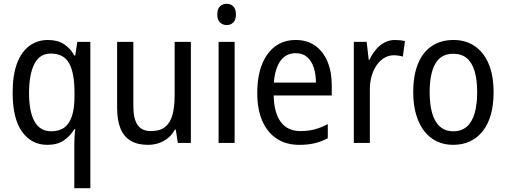

<svg xmlns="http://www.w3.org/2000/svg" viewBox="-20 -758 2684 1018"><path d="M374 14Q374 -4 375 -27.5Q376 -51 379 -73H374Q352 -36 317.5 -13Q283 10 231 10Q147 10 97 -59.5Q47 -129 47 -267Q47 -359 70 -421Q93 -483 135.5 -514.5Q178 -546 234 -546Q285 -546 319 -524Q353 -502 374 -464H379L390 -536H459V240H374ZM252 -62Q295 -62 322 -82.5Q349 -103 362 -144Q375 -185 375 -247V-267Q375 -371 346.5 -422.5Q318 -474 249 -474Q190 -474 162 -418.5Q134 -363 134 -265Q134 -166 163 -114Q192 -62 252 -62Z M992 -536V0H923L912 -71H907Q893 -44 870.5 -26Q848 -8 821.5 1Q795 10 764 10Q709 10 672.5 -12Q636 -34 618.5 -77.5Q601 -121 601 -186V-536H687V-195Q687 -128 709.5 -95.5Q732 -63 780 -63Q828 -63 855.5 -85Q883 -107 894.5 -149.5Q906 -192 906 -255V-536Z M1224 -536V0H1139V-536ZM1182 -738Q1203 -738 1217 -724Q1231 -710 1231 -681Q1231 -653 1217 -639Q1203 -625 1182 -625Q1161 -625 1146.5 -639Q1132 -653 1132 -681Q1132 -710 1146 -724Q1160 -738 1182 -738Z M1548 -546Q1609 -546 1651.5 -515.5Q1694 -485 1716.5 -431Q1739 -377 1739 -306V-252H1431Q1433 -159 1469 -111Q1505 -63 1573 -63Q1614 -63 1648 -72Q1682 -81 1718 -100V-25Q1683 -7 1648 1.5Q1613 10 1567 10Q1497 10 1447 -23Q1397 -56 1370.5 -117.5Q1344 -179 1344 -264Q1344 -353 1369 -416Q1394 -479 1439.5 -512.5Q1485 -546 1548 -546ZM1548 -476Q1497 -476 1467.5 -436Q1438 -396 1432 -320H1655Q1655 -365 1643.5 -400Q1632 -435 1608.5 -455.5Q1585 -476 1548 -476Z M2074 -546Q2087 -546 2101 -544.5Q2115 -543 2127 -540L2116 -458Q2106 -461 2093 -463Q2080 -465 2068 -465Q2042 -465 2019 -452Q1996 -439 1978.5 -414.5Q1961 -390 1951 -357Q1941 -324 1941 -284V0H1856V-536H1924L1935 -441H1939Q1953 -471 1973 -495Q1993 -519 2018.5 -532.5Q2044 -546 2074 -546Z M2597 -269Q2597 -203 2583 -152Q2569 -101 2541 -64.5Q2513 -28 2473 -9Q2433 10 2382 10Q2334 10 2295 -9Q2256 -28 2228.5 -64Q2201 -100 2186 -151.5Q2171 -203 2171 -269Q2171 -358 2196 -419.5Q2221 -481 2269 -513.5Q2317 -546 2385 -546Q2449 -546 2496.5 -514Q2544 -482 2570.5 -420.5Q2597 -359 2597 -269ZM2258 -269Q2258 -204 2271.5 -157.5Q2285 -111 2313 -86.5Q2341 -62 2384 -62Q2427 -62 2455 -86.5Q2483 -111 2496.5 -157.5Q2510 -204 2510 -269Q2510 -335 2496.5 -380.5Q2483 -426 2455 -449.5Q2427 -473 2383 -473Q2318 -473 2288 -420Q2258 -367 2258 -269Z"/></svg>

Font: Noto Sans Display SemiCondensed
Style: Regular
Weight: 400
Width: 4
Version: Version 2.003